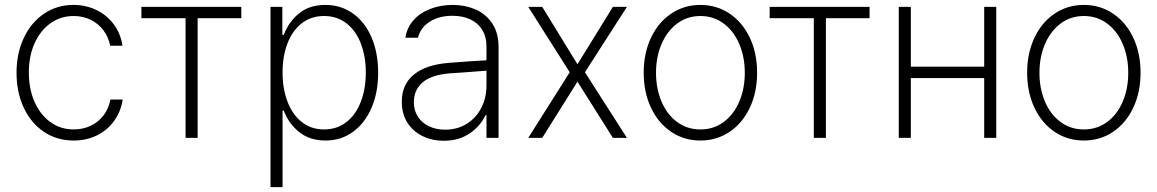

<svg xmlns="http://www.w3.org/2000/svg" viewBox="-20 -558 4683 777"><path d="M46.9 -263.7Q46.9 -341.8 76.2 -404.3Q105.5 -466.8 158 -502.4Q210.4 -538.1 277.3 -538.1Q328.1 -538.1 370.6 -517.3Q413.1 -496.6 440.7 -459.2Q468.3 -421.9 475.6 -373H425.8Q419.4 -407.2 399.2 -434.6Q378.9 -461.9 347.7 -477.5Q316.4 -493.2 278.3 -493.2Q225.6 -493.2 184.3 -463.9Q143.1 -434.6 119.9 -382.6Q96.7 -330.6 96.7 -264.6Q96.7 -198.7 119.6 -146.2Q142.6 -93.8 183.8 -64Q225.1 -34.2 278.3 -34.2Q315.9 -34.2 347.2 -49.1Q378.4 -64 399.2 -91.3Q419.9 -118.7 426.8 -155.3H476.6Q469.2 -106.9 442.1 -69.1Q415 -31.2 372.6 -10.3Q330.1 10.7 278.3 10.7Q210 10.7 157.5 -24.7Q105 -60.1 75.9 -122.6Q46.9 -185.1 46.9 -263.7Z M552.2 -530.3H956.5V-484.4H779.8V0H731V-484.4H552.2Z M1074.7 -530.3H1122.6V-417H1128.4Q1148.4 -469.7 1190.2 -503.9Q1231.9 -538.1 1296.4 -538.1Q1359.9 -538.1 1408.4 -503.4Q1457 -468.8 1483.6 -406.5Q1510.3 -344.2 1510.3 -263.7Q1510.3 -183.6 1483.4 -121.3Q1456.5 -59.1 1408.2 -24.2Q1359.9 10.7 1297.4 10.7Q1233.4 10.7 1190.7 -23.7Q1147.9 -58.1 1128.4 -110.4H1123.5V199.2H1074.7ZM1291.5 -34.2Q1343.8 -34.2 1382.1 -64.2Q1420.4 -94.2 1440.4 -146.7Q1460.4 -199.2 1460.4 -264.6Q1460.4 -329.6 1440.4 -381.6Q1420.4 -433.6 1382.3 -463.4Q1344.2 -493.2 1291.5 -493.2Q1239.3 -493.2 1201.4 -463.9Q1163.6 -434.6 1143.6 -382.8Q1123.5 -331.1 1123.5 -264.6Q1123.5 -198.2 1143.8 -145.8Q1164.1 -93.3 1201.9 -63.7Q1239.7 -34.2 1291.5 -34.2Z M1797.4 -303.7Q1833.5 -306.6 1876.5 -309.6Q1919.4 -312.5 1948.7 -314V-371.1Q1948.7 -408.7 1932.1 -436.3Q1915.5 -463.9 1884.5 -479Q1853.5 -494.1 1811 -494.1Q1756.8 -494.1 1719.2 -470.2Q1681.6 -446.3 1671.4 -405.3H1620.6Q1626.5 -445.3 1652.6 -475.3Q1678.7 -505.4 1720.5 -521.7Q1762.2 -538.1 1813 -538.1Q1860.8 -538.1 1902.8 -520.5Q1944.8 -502.9 1971.2 -464.4Q1997.6 -425.8 1997.6 -367.2V0H1948.7V-91.8H1944.8Q1923.3 -46.4 1879.6 -17.3Q1835.9 11.7 1775.9 11.7Q1729 11.7 1690.2 -7.1Q1651.4 -25.9 1628.7 -61.5Q1606 -97.2 1606 -146.5Q1606 -216.3 1655 -256.3Q1704.1 -296.4 1797.4 -303.7ZM1781.7 -33.2Q1830.1 -33.2 1868.2 -56.6Q1906.2 -80.1 1927.5 -120.8Q1948.7 -161.6 1948.7 -211.9V-272L1916.5 -269.5Q1836.9 -263.2 1807.1 -261.7Q1728 -256.3 1691.4 -225.6Q1654.8 -194.8 1654.8 -144.5Q1654.8 -110.8 1671.4 -85.4Q1688 -60.1 1716.8 -46.6Q1745.6 -33.2 1781.7 -33.2Z M2316.9 -297.9 2460.4 -530.3H2517.1L2347.2 -265.6L2517.1 0H2460.4L2316.9 -227.5L2174.3 0H2117.7L2285.6 -265.6L2117.7 -530.3H2174.3Z M2585 -263.7Q2585 -342.8 2614.5 -405.3Q2644 -467.8 2696.3 -502.9Q2748.5 -538.1 2814.5 -538.1Q2880.4 -538.1 2932.6 -502.9Q2984.9 -467.8 3014.4 -405.3Q3043.9 -342.8 3043.9 -263.7Q3043.9 -184.6 3014.4 -122.1Q2984.9 -59.6 2932.6 -24.4Q2880.4 10.7 2814.5 10.7Q2748.5 10.7 2696.3 -24.4Q2644 -59.6 2614.5 -122.1Q2585 -184.6 2585 -263.7ZM2994.1 -263.7Q2994.1 -327.1 2971.9 -379.6Q2949.7 -432.1 2908.9 -462.6Q2868.2 -493.2 2814.5 -493.2Q2760.7 -493.2 2720 -462.4Q2679.2 -431.6 2657 -379.4Q2634.8 -327.1 2634.8 -263.7Q2634.8 -199.7 2657 -147.2Q2679.2 -94.7 2720 -64.5Q2760.7 -34.2 2814.5 -34.2Q2868.2 -34.2 2908.9 -64.5Q2949.7 -94.7 2971.9 -147.2Q2994.1 -199.7 2994.1 -263.7Z M3094.7 -530.3H3499V-484.4H3322.3V0H3273.4V-484.4H3094.7Z M3666 -288.1H3962.9V-530.3H4011.7V0H3962.9V-242.2H3666V0H3617.2V-530.3H3666Z M4136.7 -263.7Q4136.7 -342.8 4166.3 -405.3Q4195.8 -467.8 4248 -502.9Q4300.3 -538.1 4366.2 -538.1Q4432.1 -538.1 4484.4 -502.9Q4536.6 -467.8 4566.2 -405.3Q4595.7 -342.8 4595.7 -263.7Q4595.7 -184.6 4566.2 -122.1Q4536.6 -59.6 4484.4 -24.4Q4432.1 10.7 4366.2 10.7Q4300.3 10.7 4248 -24.4Q4195.8 -59.6 4166.3 -122.1Q4136.7 -184.6 4136.7 -263.7ZM4545.9 -263.7Q4545.9 -327.1 4523.7 -379.6Q4501.5 -432.1 4460.7 -462.6Q4419.9 -493.2 4366.2 -493.2Q4312.5 -493.2 4271.7 -462.4Q4231 -431.6 4208.7 -379.4Q4186.5 -327.1 4186.5 -263.7Q4186.5 -199.7 4208.7 -147.2Q4231 -94.7 4271.7 -64.5Q4312.5 -34.2 4366.2 -34.2Q4419.9 -34.2 4460.7 -64.5Q4501.5 -94.7 4523.7 -147.2Q4545.9 -199.7 4545.9 -263.7Z"/></svg>

Font: Pretendard Std ExtraLight
Style: Regular
Weight: 200
Designer: Base glyphs from Inter by Rasmus Andersson; Hangeul glyphs from Noto Sans CJK(Source Han Sans) by Jang Soo-young and Kan
Foundry: Kil Hyung-jin
Version: Version 1.309